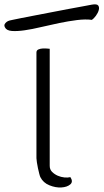

<svg xmlns="http://www.w3.org/2000/svg" viewBox="-147 -846 465 862"><path d="M34.2 -50.8Q32.2 -54.7 29.3 -65.9Q26.4 -77.1 23.4 -90.8Q20.5 -104.5 18.6 -117.2Q16.6 -129.9 16.6 -135.7V-610.4Q16.6 -620.1 25.4 -624Q34.2 -627.9 45.4 -628.4Q56.6 -628.9 65.9 -627.9Q75.2 -627 76.2 -627V-101.6Q76.2 -85 86.9 -74.2Q97.7 -63.5 112.3 -57.1Q127 -50.8 142.6 -49.3Q158.2 -47.9 168.9 -50.8Q182.6 -30.3 168.5 -18.1Q154.3 -5.9 128.4 -4.4Q102.5 -2.9 74.7 -14.2Q46.9 -25.4 34.2 -50.8ZM-125 -723.6Q-128.9 -731.4 -126 -737.3Q-123 -743.2 -117.2 -747.6Q-111.3 -752 -104 -753.9Q-96.7 -755.9 -90.8 -756.8Q-78.1 -759.8 -50.3 -765.1Q-22.5 -770.5 12.7 -777.3Q47.9 -784.2 86.4 -791.5Q125 -798.8 160.6 -805.7Q196.3 -812.5 224.1 -817.4Q252 -822.3 265.6 -825.2Q288.1 -829.1 293.9 -821.3Q299.8 -813.5 296.4 -800.8Q293 -788.1 283.7 -775.4Q274.4 -762.7 265.6 -756.8Q237.3 -760.7 198.7 -755.9Q160.2 -751 119.6 -742.7Q79.1 -734.4 38.1 -724.6Q-2.9 -714.8 -36.6 -710Q-70.3 -705.1 -94.2 -707Q-118.2 -709 -125 -723.6Z"/></svg>

Font: Over the Rainbow
Style: Regular
Weight: 400
Designer: Kimberly Geswein
Foundry: Kimberly Geswein
Version: Version 1.002 2010